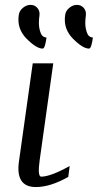

<svg xmlns="http://www.w3.org/2000/svg" viewBox="-20 -756 395 776"><path d="M195.3 -500 140.6 -110.4Q130.9 -42 146.5 -42Q183.6 -42 261.7 -85Q261.7 -85 255.9 -41Q183.6 0 125 0Q42 0 56.6 -103.5L112.3 -500ZM243.2 -694.3Q245.1 -711.9 259.8 -724.1Q274.4 -736.3 291 -736.3Q307.6 -736.3 318.4 -724.1Q329.1 -711.9 327.1 -694.3Q322.3 -661.1 327.1 -639.2Q332 -617.2 339.4 -610.8Q346.7 -604.5 355.5 -604.5Q349.6 -559.6 339.8 -559.6Q314.5 -559.6 274.9 -599.6Q235.4 -639.6 243.2 -694.3ZM55.7 -694.3Q57.6 -711.9 72.3 -724.1Q86.9 -736.3 103.5 -736.3Q120.1 -736.3 130.9 -724.1Q141.6 -711.9 139.6 -694.3Q134.8 -661.1 139.6 -639.2Q144.5 -617.2 151.9 -610.8Q159.2 -604.5 168 -604.5Q162.1 -559.6 152.3 -559.6Q127 -559.6 87.4 -599.6Q47.9 -639.6 55.7 -694.3Z"/></svg>

Font: okolaks
Style: RegularItalic
Weight: 500
Italic angle: -8°
Version: Version 000.6.0